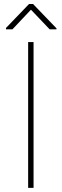

<svg xmlns="http://www.w3.org/2000/svg" viewBox="-20 -916 301 936"><path d="M255.4 -777.8V-772.9H222.2L130.9 -868.7L40.5 -772.9H9.3V-779.8L121.6 -896.5H141.1ZM143.6 0H117.2V-710.9H143.6Z"/></svg>

Font: TypoPRO Roboto
Style: Regular
Weight: 250
Designer: Google
Version: Version 2.136; 2016